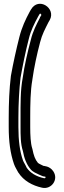

<svg xmlns="http://www.w3.org/2000/svg" viewBox="-20 -792 329 991"><path d="M184 -719C188 -726 195 -717 193 -713L186 -702V-700C169 -667 150 -632 139 -586C123 -526 106 -454 97 -389C85 -326 86 -253 86 -185V-136C86 -95 86 -49 98 -13C105 24 116 56 139 83C149 95 170 104 181 109C213 125 212 117 214 120C217 124 214 129 208 128C166 119 136 100 118 74C111 58 103 47 99 37C82 -10 75 -67 75 -136V-185C75 -256 79 -331 86 -391C98 -458 112 -527 128 -589C139 -635 157 -670 177 -707ZM140 -743 133 -731C112 -692 93 -652 80 -601C64 -538 48 -466 36 -399V-398C28 -333 25 -258 25 -185V-136C25 -63 33 -1 52 54C58 72 68 85 73 96C73 97 74 98 75 99C102 141 147 166 198 177C245 187 284 135 255 92C236 64 206 65 204 64C195 59 184 55 176 49C161 31 154 11 147 -24C147 -25 146 -26 146 -27C138 -52 136 -95 136 -136V-185C136 -253 137 -325 147 -380V-381C156 -445 171 -514 187 -574C197 -614 213 -643 230 -677L237 -689C270 -750 179 -810 140 -743Z"/></svg>

Font: Blanket
Style: Outline
Weight: 400
Foundry: Cannot Into Space Fonts
Version: Version 0.9